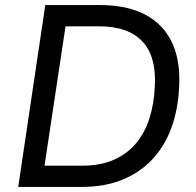

<svg xmlns="http://www.w3.org/2000/svg" viewBox="-20 -739 774 759"><path d="M52 0 159 -719H374Q535 -719 616 -635Q697 -551 688 -394Q684 -307 658 -235Q632 -163 583.5 -110.5Q535 -58 465 -29Q395 0 301 0ZM156 -84H305Q376 -84 429 -107Q482 -130 517 -171.5Q552 -213 570.5 -270.5Q589 -328 592 -397Q599 -515 543 -575Q487 -635 371 -635H239Z"/></svg>

Font: Nunitoga
Style: Medium Italic
Weight: 500
Italic angle: -9°
Designer: Vernon Adams
Foundry: Vernon Adams
Version: Version 1.0